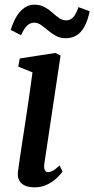

<svg xmlns="http://www.w3.org/2000/svg" viewBox="-20 -791 404 821"><path d="M127.5 10Q104 10 87.2 2.8Q70.5 -4.5 62.5 -18.8Q54.5 -33 56.5 -54.5Q59 -75 64 -109Q69 -143 75.8 -186.8Q82.5 -230.5 90 -280Q97.5 -329.5 105 -381Q112.5 -432.5 119 -481.5L58 -506L64.5 -541L216.5 -564.5L239 -553.5L169.5 -90.5Q167 -72.5 171.8 -63.8Q176.5 -55 185 -55Q195 -55 206.5 -61.2Q218 -67.5 234.5 -83.5L247.5 -57.5Q242.5 -49.5 226.8 -33.5Q211 -17.5 186 -3.8Q161 10 127.5 10ZM26 -663Q37 -699 52.2 -723Q67.5 -747 86.2 -759Q105 -771 126.5 -771Q152 -771 170.2 -761Q188.5 -751 203 -737.8Q217.5 -724.5 232 -714.2Q246.5 -704 264 -704Q279.5 -704 292 -716.2Q304.5 -728.5 315.5 -760.5L363.5 -743Q355 -702 340.5 -676.2Q326 -650.5 306.2 -639Q286.5 -627.5 261.5 -627.5Q238 -627.5 219.5 -637.5Q201 -647.5 185.8 -660.5Q170.5 -673.5 156.2 -683.8Q142 -694 126 -694Q109 -694 96 -681.5Q83 -669 70 -640.5Z"/></svg>

Font: Merriweather 24pt Medium
Style: Italic
Weight: 500
Italic angle: -7.8°
Version: Version 2.101